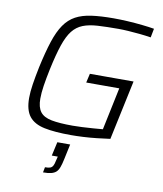

<svg xmlns="http://www.w3.org/2000/svg" viewBox="-99 -776 939 1104"><g transform="rotate(10 370.0 -224.5)"><path d="M348 8Q254 8 193.5 -4.5Q133 -17 104 -53.5Q75 -90 75 -161Q75 -196 82 -241.5Q89 -287 101 -345Q121 -437 141.5 -499.5Q162 -562 189 -601Q216 -640 254 -660.5Q292 -681 346 -688.5Q400 -696 475 -696Q514 -696 557.5 -693.5Q601 -691 642.5 -686.5Q684 -682 713 -677L703 -625Q671 -630 636 -633.5Q601 -637 569 -639Q537 -641 513 -641Q443 -641 392 -638Q341 -635 305.5 -621Q270 -607 245.5 -576Q221 -545 202 -489Q183 -433 164 -344Q152 -287 145.5 -244Q139 -201 139 -168Q139 -118 159 -91.5Q179 -65 225.5 -56Q272 -47 349 -47Q372 -47 404 -48.5Q436 -50 468.5 -52.5Q501 -55 524 -57L576 -305H383L395 -358H650L576 -10Q540 -5 499.5 -0.5Q459 4 420 6Q381 8 348 8ZM228 247 234 216Q253 216 263.5 212.5Q274 209 280 198.5Q286 188 290 167L296 143H261L279 62H354L335 151Q329 180 322 199Q315 218 304 228Q293 238 275 242.5Q257 247 228 247Z"/></g></svg>

Font: Saira SemiExpanded Light
Style: Italic
Weight: 300
Width: 6
Italic angle: -12°
Designer: Hector Gatti with collaboration of the Omnibus-Type team
Foundry: Omnibus-Type
Version: Version 1.101